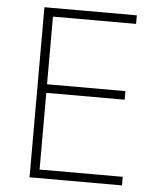

<svg xmlns="http://www.w3.org/2000/svg" viewBox="-52 -851 654 803"><g transform="rotate(5 275.5 -450.0)"><path d="M490 -93H102V-807H490V-771H141V-487H470V-451H141V-129H490Z"/></g></svg>

Font: Noto Sans Telugu UI ExtraLight
Style: Regular
Weight: 200
Designer: Jelle Bosma - Monotype Design Team
Foundry: Monotype Imaging Inc.
Version: Version 2.005; ttfautohint (v1.8.4.7-5d5b)